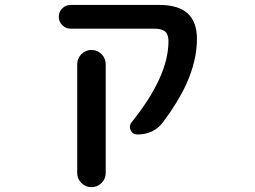

<svg xmlns="http://www.w3.org/2000/svg" viewBox="-20 -566 1040 783"><path d="M294.9 139.6V-303.7Q294.9 -328.1 312 -345.2Q329.1 -362.3 353 -362.3Q377 -362.3 394 -345.2Q411.1 -328.1 411.1 -303.7V139.6Q411.1 163.1 394 180.2Q377 197.3 353 197.3Q329.1 197.3 312 180.2Q294.9 163.1 294.9 139.6ZM540 -17.6Q520.5 -17.6 512.7 -35.2Q509.8 -42 509.8 -48.8Q509.8 -58.6 516.6 -67.4Q667 -253.9 667 -397.5Q667 -425.8 653.3 -437.5Q639.6 -449.2 605.5 -449.2H267.6Q248 -449.2 233.9 -463.4Q219.7 -477.5 219.7 -497.6Q219.7 -517.6 233.9 -531.7Q248 -545.9 267.6 -545.9H629.9Q706.1 -545.9 745.1 -511.7Q783.2 -476.6 783.2 -407.2Q783.2 -319.3 739.3 -221.7Q705.1 -148.4 645.5 -68.4Q607.4 -17.6 540 -17.6Z"/></svg>

Font: Rounded-X Mgen+ 1mn medium
Style: Regular
Weight: 500
Designer: [Source Han Sans]
Ryoko NISHIZUKA  (kana & ideographs); Paul D. Hunt (Latin, Greek & Cyrillic); Wenlong ZHANG  (bopomofo
Version: Version 1.059.20150602